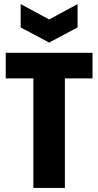

<svg xmlns="http://www.w3.org/2000/svg" viewBox="-20 -918 480 938"><path d="M143 0V-535H8V-660H432V-535H297V0ZM81 -898 220 -823 359 -898V-784L220 -710L81 -784Z"/></svg>

Font: Bricolage Grotesque 12pt Condensed ExtraBold
Style: Regular
Weight: 800
Width: 3
Designer: Mathieu Triay
Foundry: Atelier Triay
Version: Version 1.001; ttfautohint (v1.8.4.7-5d5b);gftools[0.9.33.de